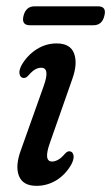

<svg xmlns="http://www.w3.org/2000/svg" viewBox="-20 -580 352 608"><path d="M145 -68.5Q153.5 -68.5 163.5 -73.8Q173.5 -79 186 -93.5Q194.5 -103 202.5 -100.5Q210.5 -99 212.8 -88Q215 -77 206 -59.5Q187.5 -27 158.5 -9.2Q129.5 8.5 95.5 8.5Q52 8.5 39.8 -23.5Q27.5 -55.5 47 -107L118 -306.5Q139.5 -365.5 110.5 -365.5Q100.5 -365.5 91 -360Q81.5 -354.5 68.5 -339.5Q60 -331 52 -333.5Q44 -335.5 41.8 -346.2Q39.5 -357 48.5 -374Q66.5 -405 95.8 -423.8Q125 -442.5 159.5 -442.5Q203 -442.5 214.8 -410.2Q226.5 -378 208.5 -328.5L138 -127.5Q117 -68.5 145 -68.5ZM54.5 -530Q62 -560 89.5 -560H290Q318.5 -560 310.5 -530Q303.5 -500 275.5 -500H75Q47 -500 54.5 -530Z"/></svg>

Font: Fraunces 144pt S100
Style: Italic
Weight: 400
Italic angle: -16°
Version: Version 1.000; ttfautohint (v1.8.3)